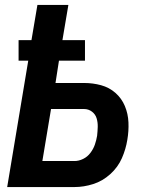

<svg xmlns="http://www.w3.org/2000/svg" viewBox="-20 -755 616 775"><path d="M9 0H281Q318 0 356 -12Q394 -24 425 -52Q456 -80 472 -116.5Q488 -153 494 -191Q500 -226 498.5 -261Q497 -296 484 -327Q471 -358 446 -380Q421 -402 388 -411Q355 -420 320 -420H204L218 -510H323V-593H232L256 -735H131L107 -593H55V-510H94ZM281 -105H151L186 -315H319Q337 -315 351 -304.5Q365 -294 370 -277.5Q375 -261 374.5 -243Q374 -225 372 -207Q369 -189 363 -171.5Q357 -154 345 -138Q333 -122 315.5 -113.5Q298 -105 281 -105Z"/></svg>

Font: Iosevka Sparkle Oblique
Style: Bold
Weight: 700
Italic angle: -9°
Designer: Belleve Invis
Foundry: Belleve Invis
Version: Version 4.5.0; ttfautohint (v1.8.3)